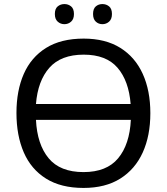

<svg xmlns="http://www.w3.org/2000/svg" viewBox="-20 -915 822 945"><path d="M720 -358Q720 -247 682.5 -164.5Q645 -82 572 -36Q499 10 391 10Q280 10 206.5 -36Q133 -82 97 -165Q61 -248 61 -359Q61 -469 97 -551Q133 -633 206.5 -679Q280 -725 392 -725Q499 -725 572 -679.5Q645 -634 682.5 -551.5Q720 -469 720 -358ZM392 -646Q280 -646 223 -581.5Q166 -517 157 -403H623Q614 -517 558.5 -581.5Q503 -646 392 -646ZM391 -68Q505 -68 561.5 -136Q618 -204 624 -325H157Q163 -204 219.5 -136Q276 -68 391 -68ZM250 -846Q250 -872 264 -883.5Q278 -895 297 -895Q316 -895 330 -883.5Q344 -872 344 -846Q344 -821 330 -808.5Q316 -796 297 -796Q278 -796 264 -808.5Q250 -821 250 -846ZM438 -846Q438 -872 451.5 -883.5Q465 -895 484 -895Q503 -895 517 -883.5Q531 -872 531 -846Q531 -821 517 -808.5Q503 -796 484 -796Q465 -796 451.5 -808.5Q438 -821 438 -846Z"/></svg>

Font: Noto IKEA Latin
Style: Regular
Weight: 400
Designer: Monotype Design Team
Foundry: Monotype Imaging Inc.
Version: Version 1.0